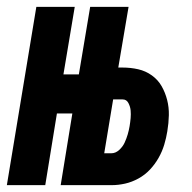

<svg xmlns="http://www.w3.org/2000/svg" viewBox="-39 -540 559 560"><path d="M-19 0 67 -520H179L146 -323H191L224 -520H336L306 -343H318Q342 -343 364 -338Q386 -333 404 -320Q422 -307 432.5 -288.5Q443 -270 448.5 -248.5Q454 -227 453.5 -204Q453 -181 449 -157Q446 -138 440 -118Q434 -98 423.5 -79.5Q413 -61 398.5 -45.5Q384 -30 365 -19.5Q346 -9 326 -4.5Q306 0 287 0H138L172 -209H127L93 0ZM265 -93H286Q298 -93 308.5 -102.5Q319 -112 324.5 -124Q330 -136 333.5 -148Q337 -160 339 -172Q341 -184 342 -195.5Q343 -207 342 -218Q341 -229 335.5 -239.5Q330 -250 319 -250H291Z"/></svg>

Font: Iosevka Term Curly Hv Obl
Style: Regular
Weight: 900
Italic angle: -9°
Designer: Belleve Invis
Foundry: Belleve Invis
Version: Version 32.3.0